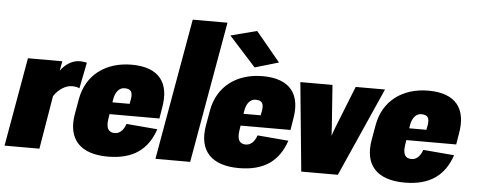

<svg xmlns="http://www.w3.org/2000/svg" viewBox="-90 -831 2392 962"><g transform="rotate(5 1106.5 -350.5)"><path d="M-41 0H134.3L179.2 -268.1C203.1 -305.2 240.2 -326.2 269.5 -326.2C286.6 -326.2 299.3 -323.2 307.6 -318.8L333.5 -449.2C331.5 -450.7 327.1 -451.7 320.8 -452.6C314 -453.6 306.2 -454.1 296.9 -454.1C259.3 -454.1 223.6 -429.7 201.7 -397.9L210.4 -446.3H37.6Z M479 9.8C606.4 9.8 679.2 -44.9 714.4 -148.4L558.1 -161.6C545.9 -125 524.9 -110.8 502.9 -110.8C470.2 -110.8 459 -133.8 465.3 -177.2L469.2 -203.1H720.2L729 -257.3C752.4 -383.8 697.3 -459.5 558.6 -459.5C427.7 -459.5 331.1 -387.7 309.6 -264.6L296.4 -190.4C272.9 -58.1 342.8 9.8 479 9.8ZM478.5 -263.2 481.9 -283.7C488.3 -314.5 505.4 -338.9 533.2 -338.9C566.9 -338.9 574.2 -321.8 569.8 -289.1L564.9 -263.2Z M717.8 0H892.6L1018.1 -710.9H843.3Z M1138.2 9.8C1265.6 9.8 1338.4 -44.9 1373.5 -148.4L1217.3 -161.6C1205.1 -125 1184.1 -110.8 1162.1 -110.8C1129.4 -110.8 1118.2 -133.8 1124.5 -177.2L1128.4 -203.1H1379.4L1388.2 -257.3C1411.6 -383.8 1356.4 -459.5 1217.8 -459.5C1086.9 -459.5 990.2 -387.7 968.8 -264.6L955.6 -190.4C932.1 -58.1 1002 9.8 1138.2 9.8ZM1137.7 -263.2 1141.1 -283.7C1147.5 -314.5 1164.6 -338.9 1192.4 -338.9C1226.1 -338.9 1233.4 -321.8 1229 -289.1L1224.1 -263.2ZM1172.9 -499.5 1292.5 -534.7 1169.9 -682.6 1038.1 -648.4Z M1451.2 0H1635.3L1833.5 -446.3H1686L1601.1 -232.4L1594.7 -215.3C1592.3 -209 1589.8 -201.7 1587.9 -193.8H1586.9L1585.4 -215.3C1585 -221.7 1584.5 -227.5 1584.5 -233.4L1569.3 -446.3H1407.7Z M1971.7 9.8C2099.1 9.8 2171.9 -44.9 2207 -148.4L2050.8 -161.6C2038.6 -125 2017.6 -110.8 1995.6 -110.8C1962.9 -110.8 1951.7 -133.8 1958 -177.2L1961.9 -203.1H2212.9L2221.7 -257.3C2245.1 -383.8 2189.9 -459.5 2051.3 -459.5C1920.4 -459.5 1823.7 -387.7 1802.2 -264.6L1789.1 -190.4C1765.6 -58.1 1835.4 9.8 1971.7 9.8ZM1971.2 -263.2 1974.6 -283.7C1981 -314.5 1998 -338.9 2025.9 -338.9C2059.6 -338.9 2066.9 -321.8 2062.5 -289.1L2057.6 -263.2Z"/></g></svg>

Font: Roboto Flex Super Cond Black
Style: Italic
Weight: 900
Width: 3
Italic angle: -10°
Designer: Berlow after Robertson
Foundry: Google
Version: Version 3.200;Glyphs 3.3 (3311)